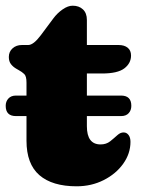

<svg xmlns="http://www.w3.org/2000/svg" viewBox="-23 -640 495 674"><path d="M-3 -268.5Q-3 -284 6.5 -294.2Q16 -304.5 33 -304.5H70V-350Q70 -372.5 62.2 -380Q54.5 -387.5 42.5 -394L35.5 -398Q23 -405 15.5 -414.8Q8 -424.5 8 -440Q8 -458.5 21 -470.2Q34 -482 54 -482H76Q94.5 -482 120 -516L164 -575Q178 -594 196.8 -607Q215.5 -620 232 -620Q254.5 -620 268.2 -607Q282 -594 282 -570V-482H393Q413.5 -482 425.2 -472.5Q437 -463 437 -445Q437 -418 413.5 -400Q390 -382 335 -382H282V-304.5H402Q438 -304.5 438 -268.5Q438 -253 428.8 -242.8Q419.5 -232.5 402 -232.5H282V-197Q282 -133 330 -133Q350 -133 363.8 -144Q377.5 -155 389 -165.5Q400.5 -176 412.5 -175Q422 -174.5 428.5 -165.8Q435 -157 435 -142Q435 -101 409.5 -65.2Q384 -29.5 341 -7.8Q298 14 246 14Q160.5 14 115.2 -25.2Q70 -64.5 70 -146V-232.5H33Q-3 -232.5 -3 -268.5Z"/></svg>

Font: Fraunces 9pt S100 Black
Style: Regular
Weight: 900
Version: Version 1.000; ttfautohint (v1.8.3)